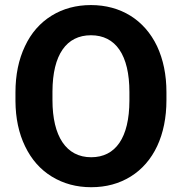

<svg xmlns="http://www.w3.org/2000/svg" viewBox="-20 -741 730 770"><path d="M647.5 -371.1C647.5 -440.9 634.8 -502.4 609.9 -555.7C559.1 -662.1 463.4 -720.7 344.7 -720.7C285.6 -720.7 232.9 -706.5 187 -678.2C140.6 -649.4 105 -608.9 80.1 -555.7C54.7 -502.4 42 -440.4 42 -370.6V-335.4C42.5 -267.1 55.2 -206.5 80.6 -154.3C106 -101.6 141.6 -61 188 -32.7C234.4 -4.4 286.6 9.8 345.7 9.8C405.3 9.8 458 -4.4 504.4 -33.2C596.2 -90.3 647.5 -199.2 647.5 -339.4ZM499 -336.9C498.5 -189 443.8 -110.4 345.7 -110.4C245.6 -110.4 190.4 -194.3 190.4 -339.4V-374C190.9 -522 246.6 -599.6 344.7 -599.6C443.8 -599.6 499 -520.5 499 -371.6Z"/></svg>

Font: Shabnam
Style: Bold
Weight: 700
Foundry: DejaVu fonts team - Redesigned by Saber Rastikerdar - Based on Vazir font
Version: Version 5.0.1